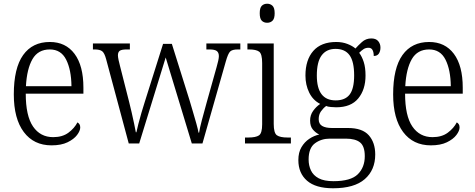

<svg xmlns="http://www.w3.org/2000/svg" viewBox="-20 -769 2548 1029"><path d="M256 10Q161 10 107.5 -61.5Q54 -133 54 -263Q54 -404 104 -474Q154 -544 247 -544Q332 -544 379.5 -480.5Q427 -417 427 -299V-267H118Q118 -148 157 -91Q196 -34 265 -34Q315 -34 347 -58Q379 -82 395 -113Q401 -110 405.5 -103.5Q410 -97 410 -86Q410 -68 393 -45.5Q376 -23 342 -6.5Q308 10 256 10ZM363 -307Q362 -395 334.5 -449.5Q307 -504 247 -504Q184 -504 154 -452Q124 -400 119 -307Z M549 -451Q540 -485 527.5 -494.5Q515 -504 487 -504H478V-536H676V-504H659Q632 -504 622 -497Q612 -490 612 -472Q612 -464 615.5 -447Q619 -430 623 -416L672 -223Q678 -199 685.5 -167Q693 -135 699 -105.5Q705 -76 708 -60H711Q714 -76 721.5 -104.5Q729 -133 738 -164.5Q747 -196 755 -220L854 -534H901L996 -231Q1003 -207 1013 -173.5Q1023 -140 1032 -108Q1041 -76 1044 -58H1047Q1051 -84 1062 -125.5Q1073 -167 1088 -221L1141 -410Q1146 -427 1149.5 -443Q1153 -459 1153 -468Q1153 -487 1142 -495.5Q1131 -504 1103 -504H1086V-536H1268V-504H1254Q1225 -504 1213.5 -493Q1202 -482 1190 -439L1065 0H1008L868 -461L726 0H670Z M1412 -647Q1394 -647 1383 -658Q1372 -669 1372 -698Q1372 -727 1383 -738Q1394 -749 1412 -749Q1429 -749 1440.5 -738Q1452 -727 1452 -698Q1452 -669 1440.5 -658Q1429 -647 1412 -647ZM1293 0V-32H1311Q1351 -32 1368 -43.5Q1385 -55 1385 -103V-431Q1385 -480 1369 -492Q1353 -504 1315 -504H1306V-536H1447V-105Q1447 -56 1464 -44Q1481 -32 1521 -32H1539V0Z M1765 240Q1672 240 1625.5 199.5Q1579 159 1579 89Q1579 48 1595.5 20Q1612 -8 1637.5 -25Q1663 -42 1691 -48Q1672 -57 1657 -74.5Q1642 -92 1642 -123Q1642 -152 1658 -174.5Q1674 -197 1696 -212Q1657 -232 1637 -273Q1617 -314 1617 -364Q1617 -448 1659 -496Q1701 -544 1782 -544Q1815 -544 1842 -533.5Q1869 -523 1885 -509Q1898 -524 1919.5 -543.5Q1941 -563 1970 -563Q1995 -563 2007 -548.5Q2019 -534 2019 -514Q2019 -495 2010.5 -482Q2002 -469 1983 -469Q1983 -489 1976.5 -501Q1970 -513 1955 -513Q1940 -513 1929 -506Q1918 -499 1905 -486Q1920 -466 1929.5 -436.5Q1939 -407 1939 -364Q1939 -289 1900 -241.5Q1861 -194 1782 -194Q1771 -194 1753.5 -195.5Q1736 -197 1728 -201Q1712 -189 1700 -172Q1688 -155 1688 -130Q1688 -105 1706.5 -94Q1725 -83 1760 -83H1845Q1922 -83 1956.5 -44Q1991 -5 1991 59Q1991 142 1935 191Q1879 240 1765 240ZM1779 -231Q1830 -231 1854 -262.5Q1878 -294 1878 -365Q1878 -439 1853.5 -473Q1829 -507 1778 -507Q1730 -507 1704 -472.5Q1678 -438 1678 -364Q1678 -231 1779 -231ZM1767 202Q1860 202 1897.5 165Q1935 128 1935 68Q1935 15 1910 -5.5Q1885 -26 1833 -26H1747Q1702 -26 1668 -1Q1634 24 1634 86Q1634 118 1646.5 144.5Q1659 171 1688 186.5Q1717 202 1767 202Z M2289 10Q2194 10 2140.5 -61.5Q2087 -133 2087 -263Q2087 -404 2137 -474Q2187 -544 2280 -544Q2365 -544 2412.5 -480.5Q2460 -417 2460 -299V-267H2151Q2151 -148 2190 -91Q2229 -34 2298 -34Q2348 -34 2380 -58Q2412 -82 2428 -113Q2434 -110 2438.5 -103.5Q2443 -97 2443 -86Q2443 -68 2426 -45.5Q2409 -23 2375 -6.5Q2341 10 2289 10ZM2396 -307Q2395 -395 2367.5 -449.5Q2340 -504 2280 -504Q2217 -504 2187 -452Q2157 -400 2152 -307Z"/></svg>

Font: Noto Serif Armenian SemiCondensed Light
Style: Regular
Weight: 300
Width: 4
Designer: Monotype Design Team
Foundry: Monotype Imaging Inc.
Version: Version 2.008; ttfautohint (v1.8.4.7-5d5b)